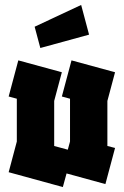

<svg xmlns="http://www.w3.org/2000/svg" viewBox="-20 -744 500 776"><path d="M234 12 15 -48 48 -172V-345L15 -354L54 -500L230 -452L199 -336V-154L254 -139L263 -172V-345L230 -354L269 -500L445 -452L414 -336V-154L445 -146L406 0L249 -43ZM143 -550 120 -636 308 -724 340 -604Z"/></svg>

Font: Blaka
Style: Regular
Weight: 400
Designer: Mohamed Gaber
Foundry: Kief Type Foundry
Version: Version 1.003; ttfautohint (v1.8.4.7-5d5b)